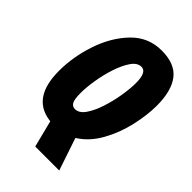

<svg xmlns="http://www.w3.org/2000/svg" viewBox="-261 -823 1092 1092"><g transform="rotate(45 284.5 -277.5)"><path d="M244 170H437L371 -26Q440 -69 484 -148Q528 -227 548.5 -317.5Q569 -408 569 -483Q569 -602 521.5 -663.5Q474 -725 367 -725Q260 -725 186 -648.5Q112 -572 73.5 -457.5Q35 -343 35 -230Q35 -19 189 6Q199 8 203 8ZM253 -140Q233 -140 222 -157.5Q211 -175 211 -229Q211 -272 220.5 -331.5Q230 -391 248.5 -447Q267 -503 292.5 -540.5Q318 -578 351 -578Q394 -578 394 -490Q394 -447 384.5 -388Q375 -329 356.5 -272Q338 -215 312 -177.5Q286 -140 253 -140Z"/></g></svg>

Font: Noto Sans Display Condensed Black
Style: Italic
Weight: 900
Width: 3
Italic angle: -192°
Designer: Monotype Design Team
Foundry: Monotype Imaging Inc.
Version: Version 1.900